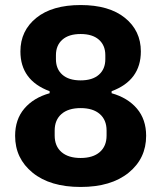

<svg xmlns="http://www.w3.org/2000/svg" viewBox="-20 -730 640 762"><path d="M40 -191Q40 -256 76.5 -299Q113 -342 177 -360V-368Q61 -411 61 -526Q61 -608 124 -659Q187 -710 300 -710Q413 -710 476 -659Q539 -608 539 -526Q539 -411 423 -368V-360Q487 -342 523.5 -299Q560 -256 560 -191Q560 -101 490.5 -44.5Q421 12 300 12Q179 12 109.5 -44.5Q40 -101 40 -191ZM398 -495V-511Q398 -550 372.5 -572.5Q347 -595 300 -595Q253 -595 227.5 -572.5Q202 -550 202 -511V-495Q202 -456 227.5 -433.5Q253 -411 300 -411Q347 -411 372.5 -433.5Q398 -456 398 -495ZM403 -192V-212Q403 -254 376 -277.5Q349 -301 300 -301Q251 -301 224 -277.5Q197 -254 197 -212V-192Q197 -150 224 -126.5Q251 -103 300 -103Q349 -103 376 -126.5Q403 -150 403 -192Z"/></svg>

Font: Anuphan
Style: Bold
Weight: 700
Designer: Mike Abbink, Paul van der Laan, Pieter van Rosmalen, Mint Tantisuwanna
Foundry: Bold Monday; Cadson Demak
Version: Version 3.002;hotconv 1.0.109;makeotfexe 2.5.65596